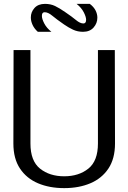

<svg xmlns="http://www.w3.org/2000/svg" viewBox="-20 -958 662 990"><path d="M311 12Q235 12 176 -13Q117 -38 83 -89Q49 -140 49 -218L50 -700H137V-218Q137 -128 186.5 -88.5Q236 -49 311 -49Q386 -49 435.5 -88.5Q485 -128 485 -218V-700H572L573 -218Q573 -140 539 -89Q505 -38 446 -13Q387 12 311 12ZM175 -794Q157 -810 148 -829.5Q139 -849 139 -868Q139 -896 158 -917Q177 -938 212 -938Q241 -938 264 -927Q287 -916 317 -895Q351 -872 372 -854.5Q393 -837 410 -837Q424 -837 424 -856Q424 -871 412 -894.5Q400 -918 375 -938H443Q463 -923 472.5 -904.5Q482 -886 482 -867Q482 -838 462.5 -816Q443 -794 408 -794Q380 -794 356.5 -805Q333 -816 310 -832Q271 -859 249.5 -877Q228 -895 210 -895Q196 -895 196 -876Q196 -861 208 -837.5Q220 -814 245 -794Z"/></svg>

Font: Panamera Medium
Style: Regular
Weight: 500
Designer: Bastien Sozeau
Foundry: NBR — Bastien Sozeau
Version: Version 3.002; ttfautohint (v1.8.4.7-5d5b);gftools[0.9.33]